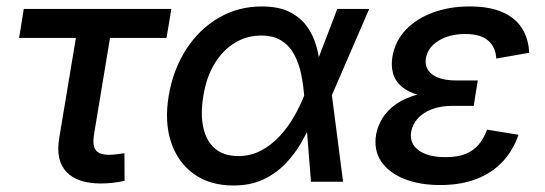

<svg xmlns="http://www.w3.org/2000/svg" viewBox="-20 -567 1701 599"><path d="M294.9 5.4Q221.2 5.4 187.3 -30.8Q153.3 -66.9 164.6 -135.3L216.8 -448.7H39.6L54.2 -539.1H514.6L499.5 -448.7H323.2L272.9 -145Q268.1 -113.8 278.6 -98.9Q289.1 -84 320.8 -84Q330.6 -84 344 -85.7Q357.4 -87.4 368.2 -88.9L368.7 -2.9Q351.6 1 332.5 3.2Q313.5 5.4 294.9 5.4Z M708 11.7Q635.3 11.7 585.2 -23.9Q535.2 -59.6 513.9 -122.8Q492.7 -186 506.3 -268.1Q520.5 -351.1 561.3 -413.8Q602.1 -476.6 662.8 -511.7Q723.6 -546.9 796.9 -546.9Q849.6 -546.9 884.3 -529.3Q918.9 -511.7 939 -482.7Q959 -453.6 968 -419.4Q977.1 -385.3 979 -352.5H1014.2L1015.1 -272.5L1050.3 0H950.2L928.7 -271Q926.3 -302.2 919.7 -335Q913.1 -367.7 898.9 -395Q884.8 -422.4 859.6 -439.2Q834.5 -456.1 794.9 -456.1Q749.5 -456.1 712.2 -433.1Q674.8 -410.2 649.2 -367.9Q623.5 -325.7 614.3 -267.1Q605 -210 614.5 -168Q624 -126 651.4 -103Q678.7 -80.1 723.1 -80.1Q762.2 -80.1 794.7 -97.4Q827.1 -114.7 853 -142.8Q878.9 -170.9 897.7 -203.9Q916.5 -236.8 928.7 -268.1L1032.2 -539.1H1131.8L1014.6 -268.1L986.8 -189.5H954.6Q939.9 -156.7 919.7 -121.6Q899.4 -86.4 870.4 -56.2Q841.3 -25.9 801.5 -7.1Q761.7 11.7 708 11.7Z M1353.5 10.3Q1288.6 10.3 1240.7 -9Q1192.9 -28.3 1169.2 -63.5Q1145.5 -98.6 1153.3 -147Q1158.2 -173.8 1173.3 -198.5Q1188.5 -223.1 1216.1 -242.4Q1243.7 -261.7 1285.6 -272.9Q1327.6 -284.2 1385.7 -284.2H1465.3L1458 -236.8H1391.6Q1356 -236.8 1328.4 -226.6Q1300.8 -216.3 1283.9 -198Q1267.1 -179.7 1262.7 -155.8Q1256.8 -120.1 1285.6 -98.4Q1314.5 -76.7 1370.6 -76.7Q1407.2 -76.7 1432.1 -86.7Q1457 -96.7 1473.1 -115.7Q1489.3 -134.8 1499.5 -162.6L1597.7 -146.5Q1580.6 -97.2 1547.4 -62Q1514.2 -26.9 1465.6 -8.3Q1417 10.3 1353.5 10.3ZM1383.3 -259.3Q1327.1 -259.3 1290.3 -269.3Q1253.4 -279.3 1232.9 -297.1Q1212.4 -314.9 1206.1 -338.6Q1199.7 -362.3 1204.1 -389.2Q1212.4 -439 1246.1 -474.1Q1279.8 -509.3 1331.3 -528.1Q1382.8 -546.9 1445.3 -546.9Q1506.3 -546.9 1546.6 -529.5Q1586.9 -512.2 1607.9 -479.7Q1628.9 -447.3 1630.9 -402.3L1528.3 -384.3Q1526.4 -419.9 1502.9 -440.4Q1479.5 -460.9 1431.2 -460.9Q1381.3 -460.9 1347.4 -439.5Q1313.5 -418 1308.6 -383.8Q1304.2 -353 1328.9 -334.5Q1353.5 -315.9 1405.8 -315.9H1470.7L1461.4 -259.3Z"/></svg>

Font: Inter 18pt Medium
Style: Italic
Weight: 500
Italic angle: -9.3988°
Designer: Rasmus Andersson
Foundry: rsms
Version: Version 4.001;git-66647c0bb